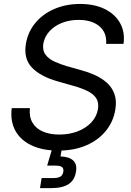

<svg xmlns="http://www.w3.org/2000/svg" viewBox="-20 -758 672 982"><path d="M278.3 12.2Q197.8 12.2 141.4 -14.4Q85 -41 58.3 -90.1Q31.7 -139.2 40 -205.1H132.8Q128.4 -160.6 146.2 -130.4Q164.1 -100.1 199.7 -85Q235.4 -69.8 283.2 -69.8Q334 -69.8 376.5 -85.9Q418.9 -102.1 446.8 -131.6Q474.6 -161.1 481 -200.2Q486.3 -233.4 472.4 -255.1Q458.5 -276.9 429 -291.7Q399.4 -306.6 357.4 -318.4L274.9 -341.8Q187.5 -366.7 143.8 -411.9Q100.1 -457 112.3 -533.2Q122.6 -594.7 160.9 -640.9Q199.2 -687 258.5 -712.4Q317.9 -737.8 389.6 -737.8Q462.9 -737.8 515.6 -711.9Q568.4 -686 594.2 -639.9Q620.1 -593.8 611.8 -533.7H522.9Q526.9 -591.3 488.3 -623.8Q449.7 -656.2 381.8 -656.2Q334 -656.2 295.7 -640.6Q257.3 -625 232.7 -597.7Q208 -570.3 201.7 -535.6Q196.3 -501 212.6 -478.8Q229 -456.5 259 -442.9Q289.1 -429.2 322.8 -419.4L395.5 -398.9Q430.7 -389.6 464.8 -374.3Q499 -358.9 525.6 -335.7Q552.2 -312.5 564.9 -278.3Q577.6 -244.1 569.8 -197.3Q560.1 -136.7 522 -89.4Q483.9 -42 422.1 -14.9Q360.4 12.2 278.3 12.2ZM184.6 204.1 192.9 152.8H250.5Q276.4 152.8 288.6 145.5Q300.8 138.2 303.7 121.1Q306.6 104 297.1 96.4Q287.6 88.9 261.2 88.9H221.2L254.4 -23.4H300.3L296.4 0L289.6 42Q334.5 43.9 354.7 63.2Q375 82.5 368.7 120.1Q361.8 163.6 330.6 183.8Q299.3 204.1 242.2 204.1Z"/></svg>

Font: Inter 20pt
Style: Italic
Weight: 400
Italic angle: -9.3988°
Version: Version 4.001;git-66647c0bb